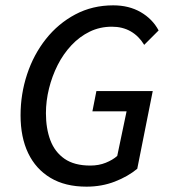

<svg xmlns="http://www.w3.org/2000/svg" viewBox="-20 -687 634 719"><path d="M304 12Q224 12 169 -21Q114 -54 85.5 -113.5Q57 -173 57 -255Q57 -335 81.5 -409Q106 -483 152 -541Q198 -599 262 -633Q326 -667 404 -667Q463 -667 507 -641.5Q551 -616 574 -573L520 -519Q500 -552 469.5 -569.5Q439 -587 399 -587Q354 -587 316 -568.5Q278 -550 247.5 -517.5Q217 -485 196 -443.5Q175 -402 163.5 -355.5Q152 -309 152 -263Q152 -206 168.5 -162Q185 -118 221.5 -92.5Q258 -67 318 -67Q350 -67 376 -77.5Q402 -88 419 -103L454 -270H326L341 -346H552L494 -55Q459 -26 410 -7Q361 12 304 12Z"/></svg>

Font: Source Sans 3 Medium
Style: Italic
Weight: 500
Italic angle: -11°
Designer: Paul D. Hunt
Foundry: Adobe
Version: Version 3.052;hotconv 1.1.0;makeotfexe 2.6.0